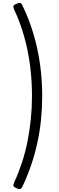

<svg xmlns="http://www.w3.org/2000/svg" viewBox="-20 -1233 409 1333"><path d="M79 32Q109 -33 132.5 -104.5Q156 -176 171 -251.5Q186 -327 194 -406Q202 -485 202 -567Q202 -676 188.5 -779.5Q175 -883 147.5 -980.5Q120 -1078 79 -1165Q70 -1185 74 -1193Q78 -1201 95 -1207Q113 -1215 121 -1212.5Q129 -1210 136 -1195Q184 -1095 214 -992Q244 -889 258.5 -782.5Q273 -676 273 -567Q273 -485 265 -404.5Q257 -324 240 -245Q223 -166 197 -89Q171 -12 136 62Q129 76 121 79Q113 82 95 74Q78 67 74 59.5Q70 52 79 32Z"/></svg>

Font: Playwrite CL Light
Style: Regular
Weight: 300
Designer: Veronika Burian, José Scaglione
Foundry: TypeTogether
Version: Version 1.002